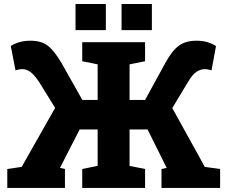

<svg xmlns="http://www.w3.org/2000/svg" viewBox="-20 -917 1108 937"><path d="M15.6 0V-92.3L85.9 -102.5L249 -390.6L170.4 -517.6Q145.5 -554.2 127 -566.9Q108.4 -579.6 89.4 -579.6Q80.6 -579.6 72.3 -577.9Q64 -576.2 55.7 -573.7L32.7 -692.4Q50.3 -704.1 74.5 -711.2Q98.6 -718.3 129.4 -718.3Q181.6 -718.3 213.4 -693.8Q245.1 -669.4 280.3 -609.4L381.8 -429.2H456.5V-603L381.3 -618.2V-710.9H688V-618.2L612.3 -603V-429.2H688L786.6 -609.4Q819.8 -669.9 853 -694.1Q886.2 -718.3 938.5 -718.3Q969.2 -718.3 992.4 -711.2Q1015.6 -704.1 1034.2 -692.4L1012.2 -573.7Q1003.9 -576.2 995.6 -577.9Q987.3 -579.6 979 -579.6Q960.9 -579.6 940.7 -567.6Q920.4 -555.7 897.9 -517.6L820.8 -389.6L979.5 -102.5L1054.2 -92.3V0H768.1V-92.3L793.9 -97.7L793 -98.6L700.2 -285.2H612.3V-107.4L688 -92.3V0H381.3V-92.3L456.5 -107.4V-285.2H368.7L273.9 -100.1L272.9 -97.7L296.9 -92.3V0ZM573.2 -770V-897.5H721.2V-770ZM348.6 -770V-897.5H496.6V-770Z"/></svg>

Font: Roboto Slab ExtraBold
Style: Regular
Weight: 800
Designer: Google
Version: Version 2.001; ttfautohint (v1.8.3)